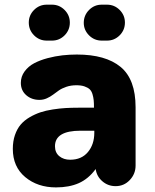

<svg xmlns="http://www.w3.org/2000/svg" viewBox="-20 -794 666 827"><path d="M104 -696.8Q104 -728.5 126.7 -751.2Q149.4 -773.9 181.2 -773.9H204.1Q235.4 -773.9 258.1 -751.2Q280.8 -728.5 280.8 -696.8Q280.8 -664.6 258.3 -641.8Q235.8 -619.1 204.1 -619.1H181.2Q149.4 -619.1 126.7 -641.8Q104 -664.6 104 -696.8ZM340.8 -695.8Q340.8 -728 363.5 -751Q386.2 -773.9 418 -773.9H440.9Q472.7 -773.9 495.4 -751.2Q518.1 -728.5 518.1 -696.8Q518.1 -664.6 495.4 -641.8Q472.7 -619.1 440.9 -619.1H418Q386.2 -619.1 363.5 -641.8Q340.8 -664.6 340.8 -695.8ZM35.2 -152.8Q35.2 -185.5 44.4 -212.4Q53.7 -239.3 69.1 -257.3Q84.5 -275.4 107.4 -288.8Q130.4 -302.2 153.8 -310.1Q177.2 -317.9 207 -322.5Q236.8 -327.1 262 -328.6Q287.1 -330.1 316.9 -330.1H384.8Q384.8 -350.1 383.5 -362.8Q382.3 -375.5 378.2 -388.9Q374 -402.3 366 -409.7Q357.9 -417 343.8 -421.9Q329.6 -426.8 309.1 -426.8Q285.6 -426.8 266.1 -420.2Q246.6 -413.6 233.6 -404.5Q220.7 -395.5 208.5 -386.2Q196.3 -377 181.4 -370.4Q166.5 -363.8 149.9 -363.8Q116.2 -363.8 93 -384Q69.8 -404.3 69.8 -437Q69.8 -464.4 85.9 -486.3Q102.1 -508.3 127 -521.5Q151.9 -534.7 184.8 -543.5Q217.8 -552.2 249 -555.7Q280.3 -559.1 311 -559.1Q434.6 -559.1 499.3 -505.9Q564 -452.6 564 -332V-81.1Q564 -44.9 539.1 -18.6Q514.2 7.8 478 7.8Q445.3 7.8 420.9 -13.2Q396.5 -34.2 392.1 -65.9Q360.8 -23.4 319.3 -5.1Q277.8 13.2 221.2 13.2Q142.1 13.2 88.6 -31.2Q35.2 -75.7 35.2 -152.8ZM216.8 -164.1Q216.8 -136.7 235.4 -121.3Q253.9 -106 282.2 -106Q331.1 -106 358.6 -138.9Q386.2 -171.9 386.2 -222.2V-231H327.1Q216.8 -231 216.8 -164.1Z"/></svg>

Font: Jellee Roman
Style: Bold
Weight: 700
Designer: Alfredo Marco Pradil
Foundry: Alfredo Marco Pradil and JAM Design
Version: Version 1.000